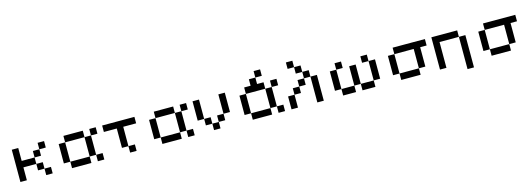

<svg xmlns="http://www.w3.org/2000/svg" viewBox="3 -1508 6853 2494"><g transform="rotate(-15 3429.0 -261.0)"><path d="M434 -86.8H347.2V-173.6H434ZM434 -434H520.8V-347.2H434ZM434 -347.2V-260.4H347.2V-347.2ZM347.2 -260.4V-173.6H173.6V0H86.8V-434H173.6V-260.4ZM434 -86.8H520.8V0H434Z M781.2 -86.8H694.4V-347.2H781.2ZM1128.5 -86.8H1215.3V0H1128.5ZM1128.5 -347.2V-434H1215.3V-347.2ZM1041.7 -347.2H781.2V-434H1041.7ZM1041.7 -347.2H1128.5V-86.8H1041.7ZM781.2 -86.8H1041.7V0H781.2Z M1562.5 -86.8H1475.7V-347.2H1302.1V-434H1736.1V-347.2H1562.5ZM1562.5 -86.8H1649.3V0H1562.5Z M1996.5 -86.8H1909.7V-347.2H1996.5ZM2343.8 -86.8H2430.6V0H2343.8ZM2343.8 -347.2V-434H2430.6V-347.2ZM2256.9 -347.2H1996.5V-434H2256.9ZM2256.9 -347.2H2343.8V-86.8H2256.9ZM1996.5 -86.8H2256.9V0H1996.5Z M2691 -86.8H2604.2V-173.6H2691ZM2777.8 -173.6H2864.6V-86.8H2777.8ZM2864.6 -173.6V-434H2951.4V-173.6ZM2604.2 -173.6H2517.4V-434H2604.2ZM2691 -86.8H2777.8V0H2691Z M3559 -86.8H3472.2V-347.2H3559ZM3385.4 -520.8V-607.6H3472.2V-520.8ZM3559 -347.2V-434H3645.8V-347.2ZM3211.8 -347.2V-86.8H3125V-347.2ZM3211.8 -86.8H3472.2V0H3211.8ZM3385.4 -434H3472.2V-347.2H3211.8V-434H3298.6V-520.8H3385.4ZM3559 -86.8H3645.8V0H3559Z M4079.9 -347.2H3993.1V-434H4079.9ZM3906.2 -260.4V-173.6H3819.4V-260.4ZM3993.1 -347.2V-260.4H3906.2V-347.2ZM3906.2 -520.8H3819.4V-607.6H3906.2ZM3819.4 -173.6V0H3732.6V-173.6ZM3993.1 -434H3906.2V-520.8H3993.1ZM4079.9 -347.2H4166.7V0H4079.9Z M4861.1 -347.2H4947.9V-86.8H4861.1ZM4861.1 -347.2H4774.3V-434H4861.1ZM4861.1 -86.8V0H4687.5V-86.8ZM4427.1 -347.2V-86.8H4340.3V-347.2ZM4427.1 -347.2V-434H4513.9V-347.2ZM4427.1 -86.8H4600.7V0H4427.1ZM4687.5 -86.8H4600.7V-347.2H4687.5Z M5208.3 -347.2V-434H5642.4V-347.2H5555.6V-86.8H5468.8V-347.2ZM5468.8 -86.8V0H5208.3V-86.8ZM5208.3 -86.8H5121.5V-347.2H5208.3Z M6076.4 -347.2H6163.2V86.8H6076.4ZM6076.4 -347.2H5816V0H5729.2V-434H6076.4Z M6423.6 -347.2V-434H6857.6V-347.2H6770.8V-86.8H6684V-347.2ZM6684 -86.8V0H6423.6V-86.8ZM6423.6 -86.8H6336.8V-347.2H6423.6Z"/></g></svg>

Font: 8-bit Operator+ 8
Style: Regular
Weight: 400
Designer: GrandChaos9000
Version: Version 1.3.0 - August 1, 2014